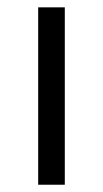

<svg xmlns="http://www.w3.org/2000/svg" viewBox="-20 -508 283 528"><path d="M85 0V-487.8H158.2V0Z"/></svg>

Font: Acari Sans Light
Style: Regular
Weight: 300
Designer: Alfredo Marco Pradil and Stefan Peev
Foundry: Hanken Design Co.
Version: Version 1.045;January 11, 2019;FontCreator 11.5.0.2425 64-bi